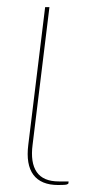

<svg xmlns="http://www.w3.org/2000/svg" viewBox="-20 -510 252 536"><path d="M106 -490H118L71 -106Q64.5 -56 82.5 -29.8Q100.5 -3.5 144.5 -3.5H171.5L171 1.5Q171 3.5 166.5 5Q162 6.5 142.5 6.5Q94.5 6.5 73.2 -22Q52 -50.5 59 -106Z"/></svg>

Font: Lato Hairline
Style: Italic
Weight: 100
Italic angle: -7°
Designer: Lukasz Dziedzic
Foundry: tyPoland Lukasz Dziedzic
Version: Version 2.007; 2014-02-27